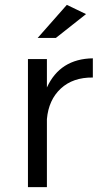

<svg xmlns="http://www.w3.org/2000/svg" viewBox="-20 -770 412 790"><path d="M95 0V-527H173V-410Q227 -528 362 -530V-451Q280 -452 230 -405.5Q180 -359 173 -280V0ZM135 -614 255 -750 334 -712 210 -614Z"/></svg>

Font: Trueno
Style: Lt
Weight: 300
Designer: Julieta Ulanovsky
Foundry: Julieta Ulanovsky
Version: Version 3.001b